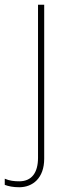

<svg xmlns="http://www.w3.org/2000/svg" viewBox="-70 -548 297 808"><path d="M11 240C68 240 116 201 116 120V-528H90V116C90 178 64 215 11 215C-9 215 -30 213 -50 204V230C-34 236 -14 240 11 240Z"/></svg>

Font: Noto Sans Malayalam Thin
Style: Regular
Weight: 100
Designer: Jelle Bosma - Monotype Design Team
Foundry: Monotype Imaging Inc.
Version: Version 2.104